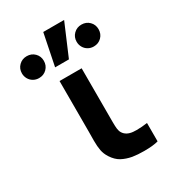

<svg xmlns="http://www.w3.org/2000/svg" viewBox="-197 -913 915 1024"><g transform="rotate(-30 260.5 -400.5)"><path d="M203.5 -64Q188.5 -87.5 183.8 -112Q179 -136.5 179 -172.5L179.5 -229V-540H315.5V-237V-208Q315.5 -182 317.5 -166.5Q319.5 -151 326.5 -140Q343.5 -113 383.5 -109Q397.5 -108 405.5 -108Q436.5 -108 471.5 -113V0Q440.5 9 384.5 9Q344.5 9 313.5 4Q278.5 -2.5 251.5 -17Q224.5 -31.5 203.5 -64ZM363.5 -810H235L195.5 -615H280.5ZM26 -675.5Q26 -704 45.5 -723.2Q65 -742.5 93.5 -742.5Q122.5 -742.5 141.8 -723.2Q161 -704 161 -675.5Q161 -647 141.8 -627.5Q122.5 -608 93.5 -608Q74.5 -608 59 -617Q43.5 -626 34.8 -641.5Q26 -657 26 -675.5ZM363 -675.5Q363 -704 382.5 -723.2Q402 -742.5 430.5 -742.5Q459.5 -742.5 478.8 -723.2Q498 -704 498 -675.5Q498 -647 478.8 -627.5Q459.5 -608 430.5 -608Q411.5 -608 396 -617Q380.5 -626 371.8 -641.5Q363 -657 363 -675.5Z"/></g></svg>

Font: Hauora ExtraBold
Style: Regular
Weight: 800
Designer: Wayne Shih
Foundry: WCYS
Version: Version 1.001